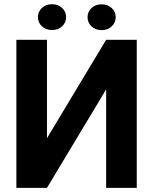

<svg xmlns="http://www.w3.org/2000/svg" viewBox="-20 -902 740 922"><path d="M205.6 -238.3 489.7 -710.9H636.7V0H489.7V-472.7L205.6 0H58.6V-710.9H205.6ZM162.1 -819.8Q162.1 -845.7 181.2 -863.8Q200.2 -881.8 230 -881.8Q259.3 -881.8 278.3 -863.8Q297.4 -845.7 297.4 -819.8Q297.4 -793.5 278.3 -775.6Q259.3 -757.8 230 -757.8Q200.2 -757.8 181.2 -775.6Q162.1 -793.5 162.1 -819.8ZM400.4 -819.3Q400.4 -845.2 419.4 -863.3Q438.5 -881.3 467.8 -881.3Q497.6 -881.3 516.6 -863.3Q535.6 -845.2 535.6 -819.3Q535.6 -793.5 516.6 -775.4Q497.6 -757.3 467.8 -757.3Q438.5 -757.3 419.4 -775.4Q400.4 -793.5 400.4 -819.3Z"/></svg>

Font: RobotoDEMO
Style: Regular
Weight: 400
Designer: Christian Robertson
Foundry: Google
Version: Version 2.136